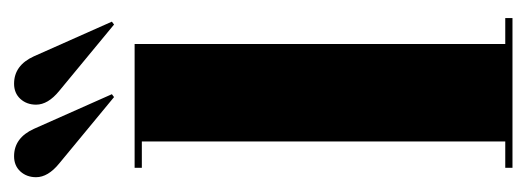

<svg xmlns="http://www.w3.org/2000/svg" viewBox="-258 -478 730 266"><g transform="rotate(-90 107.0 -345.0)"><path d="M7.5 0V-10H44V-513.5H7.5V-523.5H179V-10H215V0ZM206 -552 114 -628Q95 -643.5 95 -660Q95 -673 103 -681.8Q111 -690.5 124 -690.5Q149.5 -690.5 162 -663L210 -555ZM105.5 -552 13.5 -628Q-5.5 -643.5 -5.5 -660Q-5.5 -673 2.5 -681.8Q10.5 -690.5 23.5 -690.5Q49 -690.5 61.5 -663L109.5 -555Z"/></g></svg>

Font: Imbue 100pt ExtraBold
Style: Regular
Weight: 800
Designer: Tyler Finck
Foundry: Etcetera Type Company
Version: Version 1.102; ttfautohint (v1.8.3)